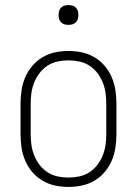

<svg xmlns="http://www.w3.org/2000/svg" viewBox="-20 -729 540 757"><path d="M250 8Q223 8 197 2.5Q171 -3 148 -16.5Q125 -30 107.5 -50.5Q90 -71 79.5 -95.5Q69 -120 65 -146.5Q61 -173 61 -200V-320Q61 -347 65 -373.5Q69 -400 79.5 -424.5Q90 -449 107.5 -469.5Q125 -490 148 -503.5Q171 -517 197 -522.5Q223 -528 250 -528Q277 -528 303 -522.5Q329 -517 352 -503.5Q375 -490 392.5 -469.5Q410 -449 420.5 -424.5Q431 -400 435 -373.5Q439 -347 439 -320V-200Q439 -173 435 -146.5Q431 -120 420.5 -95.5Q410 -71 392.5 -50.5Q375 -30 352 -16.5Q329 -3 303 2.5Q277 8 250 8ZM250 -29Q272 -29 293 -33.5Q314 -38 332 -49.5Q350 -61 363.5 -78.5Q377 -96 385 -116Q393 -136 396 -157Q399 -178 399 -200V-320Q399 -342 396 -363Q393 -384 385 -404Q377 -424 363.5 -441.5Q350 -459 332 -470.5Q314 -482 293 -486.5Q272 -491 250 -491Q228 -491 207 -486.5Q186 -482 168 -470.5Q150 -459 136.5 -441.5Q123 -424 115 -404Q107 -384 104 -363Q101 -342 101 -320V-200Q101 -178 104 -157Q107 -136 115 -116Q123 -96 136.5 -78.5Q150 -61 168 -49.5Q186 -38 207 -33.5Q228 -29 250 -29ZM250 -631Q242 -631 234.5 -633Q227 -635 221 -641Q215 -647 213 -654.5Q211 -662 211 -670Q211 -678 213 -685.5Q215 -693 221 -699Q227 -705 234.5 -707Q242 -709 250 -709Q258 -709 265.5 -707Q273 -705 279 -699Q285 -693 287 -685.5Q289 -678 289 -670Q289 -662 287 -654.5Q285 -647 279 -641Q273 -635 265.5 -633Q258 -631 250 -631Z"/></svg>

Font: Iosevka Curly Extralight
Style: Regular
Weight: 200
Monospace: yes
Designer: Belleve Invis
Foundry: Belleve Invis
Version: Version 22.1.2; ttfautohint (v1.8.4)